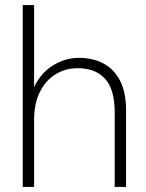

<svg xmlns="http://www.w3.org/2000/svg" viewBox="-20 -740 578 760"><path d="M70 0V-720H115V-395Q141 -451 189.5 -481Q238 -511 293 -511Q347 -511 389 -489Q431 -467 455 -421Q479 -375 479 -303V0H434V-296Q434 -385 396.5 -427.5Q359 -470 287 -470Q239 -470 200 -446Q161 -422 138 -376.5Q115 -331 115 -264V0Z"/></svg>

Font: DM Sans 20pt ExtraLight
Style: Regular
Weight: 250
Version: Version 4.004;gftools[0.9.30]